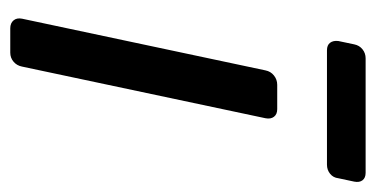

<svg xmlns="http://www.w3.org/2000/svg" viewBox="-199 -533 732 374"><g transform="rotate(90 167.0 -346.0)"><path d="M35.2 0Q25 0 19.7 -6.4Q14.4 -12.7 16.4 -22.9L117.1 -497.1Q119.1 -507.3 127 -513.6Q135 -520 145.2 -520H192.6Q202.7 -520 207.5 -513.6Q212.3 -507.3 210.3 -497.1L109.7 -22.9Q107.7 -12.7 100.2 -6.4Q92.7 0 82.6 0ZM77.9 -616.9Q67.9 -616.9 63.3 -623Q58.7 -629.1 59.9 -639.1L66.4 -670Q68.4 -680 76 -686.1Q83.6 -692.2 93.6 -692.2H316.6Q326.6 -692.2 331.2 -686.1Q335.8 -680 333.8 -670L327.2 -639.1Q326.1 -629.1 318.5 -623Q310.9 -616.9 300.9 -616.9Z"/></g></svg>

Font: Rubik Light
Style: Italic
Weight: 300
Italic angle: -12°
Designer: Hubert and Fischer
Foundry: Hubert and Fischer
Version: Version 2.300;gftools[0.9.30]